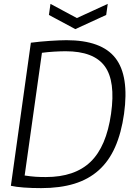

<svg xmlns="http://www.w3.org/2000/svg" viewBox="-20 -956 710 989"><path d="M240 -936 376 -863 535 -936 527 -879 368 -806 232 -879ZM192 13Q144 13 103 10Q62 7 36 1L139 -736Q162 -739 187.5 -741.5Q213 -744 237 -745.5Q261 -747 283 -748Q305 -749 322 -749Q503 -749 574.5 -657Q646 -565 619 -370Q605 -271 573 -198.5Q541 -126 488.5 -79Q436 -32 362.5 -9.5Q289 13 192 13ZM216 -44Q365 -44 446.5 -122.5Q528 -201 552 -370Q576 -538 519.5 -615Q463 -692 318 -692Q292 -692 258.5 -690Q225 -688 196 -684L107 -52Q140 -47 163.5 -45.5Q187 -44 216 -44Z"/></svg>

Font: Plata Sans Light
Style: Italic
Weight: 300
Italic angle: -8°
Designer: Pablo Impallari, Andres Torresi, & Cristiano Sobral
Foundry: Pablo Impallari, Andres Torresi, & Cristiano Sobral
Version: Version 1.00;December 28, 2019;FontCreator 12.0.0.2547 64-bi